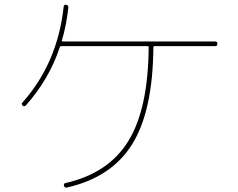

<svg xmlns="http://www.w3.org/2000/svg" viewBox="-20 -801 1040 838"><path d="M918.9 -620.1Q928.7 -620.1 928.7 -609.9Q928.7 -599.6 918.9 -599.6H654.3Q649.4 -599.6 649.4 -595.7Q647.5 -317.4 557.1 -171.9Q466.8 -26.4 271.5 17.6Q261.7 19.5 259.3 9.8Q256.8 0 265.6 -2Q454.1 -44.9 540.5 -186Q627 -327.1 628.9 -595.7Q628.9 -599.6 624 -599.6H247.1Q242.2 -599.6 241.2 -595.7Q195.3 -456.1 92.8 -340.8Q85 -334 79.1 -339.8Q71.3 -347.7 78.1 -353.5Q231.4 -526.4 257.8 -771.5Q259.8 -782.2 268.6 -780.3Q279.3 -778.3 278.3 -767.6Q269.5 -688.5 250 -624Q248 -620.1 253.9 -620.1Z"/></svg>

Font: Rounded Mgen+ 1mn thin
Style: Regular
Weight: 100
Designer: [Source Han Sans]
Ryoko NISHIZUKA  (kana & ideographs); Paul D. Hunt (Latin, Greek & Cyrillic); Wenlong ZHANG  (bopomofo
Version: Version 1.059.20150602